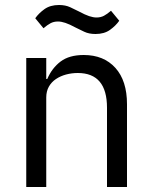

<svg xmlns="http://www.w3.org/2000/svg" viewBox="-20 -748 608 768"><path d="M85 0V-516H165V-432H169Q188 -476 222.5 -502Q257 -528 315 -528Q395 -528 441.5 -476.5Q488 -425 488 -331V0H408V-317Q408 -456 291 -456Q267 -456 244.5 -450Q222 -444 204 -432Q186 -420 175.5 -401.5Q165 -383 165 -358V0ZM362 -612Q336 -612 317 -621Q298 -630 282 -638Q258 -651 241.5 -656.5Q225 -662 212 -662Q195 -662 182 -655Q169 -648 154 -635L121 -675Q135 -695 158 -711.5Q181 -728 216 -728Q242 -728 261 -719Q280 -710 296 -702Q320 -689 336.5 -683.5Q353 -678 366 -678Q383 -678 396 -685Q409 -692 424 -705L457 -665Q443 -645 420 -628.5Q397 -612 362 -612Z"/></svg>

Font: IBM Plex Sans Thai
Style: Regular
Weight: 400
Designer: Mike Abbink, Paul van der Laan, Pieter van Rosmalen, Ben Mitchell, Mark Frömberg
Foundry: Bold Monday
Version: Version 1.1